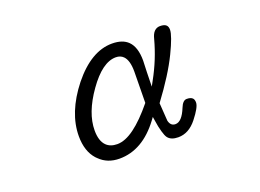

<svg xmlns="http://www.w3.org/2000/svg" viewBox="-80 -662 1160 858"><g transform="rotate(-20 500.0 -232.5)"><path d="M299.8 -141.6Q299.8 -224.6 367.7 -320.3Q436 -417 500 -417Q522 -417 535.6 -403.3Q556.6 -382.3 556.6 -329.1L554.7 -180.2Q501.5 -115.2 457.5 -83Q412.6 -49.8 375 -49.8Q341.8 -49.8 322.8 -68.8Q299.8 -91.8 299.8 -141.6ZM362.3 14.6Q472.2 14.6 555.2 -96.7L564.9 -109.9L567.4 -93.8Q572.3 -59.1 579.1 -36.6Q585.4 -14.2 592.3 -4.9Q606.9 14.6 641.6 14.6Q691.9 14.6 730 -33.7Q768.6 -82.5 768.6 -104.5Q768.6 -118.7 761.7 -125.5Q753.4 -133.8 734.4 -133.8Q715.8 -133.8 703.6 -103Q680.2 -44.9 649.4 -44.9Q626.5 -44.9 620.1 -71.8L614.3 -157.2Q693.4 -263.2 732.9 -344.7Q770.5 -422.4 770.5 -450.2Q770.5 -464.4 763.2 -471.7Q754.4 -480.5 733.4 -480.5Q717.3 -480.5 706.1 -469.2Q695.3 -458.5 689.5 -434.6Q665.5 -345.2 620.1 -263.2L606.9 -238.8L608.4 -307.1L610.4 -361.3Q610.4 -425.3 581.1 -454.6Q555.2 -480.5 504.9 -480.5Q405.8 -480.5 314.9 -367.7Q224.6 -253.4 224.6 -141.6Q224.6 -69.8 261.7 -28.8Q265.6 -24.9 268.6 -22Q305.2 14.6 362.3 14.6Z"/></g></svg>

Font: YuPearl-Light
Style: Light
Weight: 300
Designer: Max Yao
Foundry: Max-Everyday
Version: Version 1.011; ttfautohint (v1.8.3)